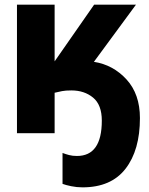

<svg xmlns="http://www.w3.org/2000/svg" viewBox="-20 -573 640 826"><path d="M335 233Q458 233 520 153Q582 73 582 -65Q582 -168 524.5 -231Q467 -294 384 -307L565 -553H385L215 -309V-553H53V0H215V-174Q232 -178 247 -181Q262 -184 287 -184Q343 -184 380.5 -153Q418 -122 418 -54Q418 98 311 98Q292 98 277 94Q262 90 249 85V218Q262 223 286 228Q310 233 335 233Z"/></svg>

Font: Noto Sans Mono Extra
Style: Regular
Weight: 800
Designer: Monotype Design Team
Foundry: Monotype Imaging Inc.
Version: Version 1.900